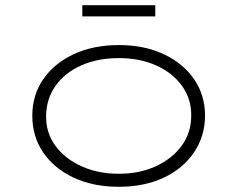

<svg xmlns="http://www.w3.org/2000/svg" viewBox="-20 -707 911 737"><path d="M436 10Q338 10 263 -25Q188 -60 146 -121.5Q104 -183 104 -263Q104 -342 146 -403Q188 -464 263 -499Q338 -534 436 -534Q534 -534 608.5 -499Q683 -464 725 -403Q767 -342 767 -263Q767 -185 725 -122.5Q683 -60 608.5 -25Q534 10 436 10ZM436 -40Q515 -40 577.5 -68.5Q640 -97 677 -147Q714 -197 714 -263Q715 -327 678.5 -377.5Q642 -428 579 -456Q516 -484 436 -484Q355 -484 292 -456Q229 -428 193.5 -378Q158 -328 157 -263Q156 -197 192.5 -147.5Q229 -98 292.5 -69Q356 -40 436 -40ZM296 -644V-687H576V-644Z"/></svg>

Font: Lexend Tera ExtraLight
Style: Regular
Weight: 250
Designer: Bonnie Shaver-Troup, Thomas Jockin
Foundry: Lexend
Version: Version 1.007